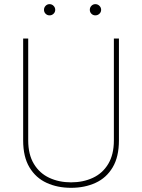

<svg xmlns="http://www.w3.org/2000/svg" viewBox="-20 -897 687 927"><path d="M219.2 -877Q230.5 -877 238.5 -868.9Q246.6 -860.8 246.6 -849.6Q246.6 -838.4 238.5 -830.6Q230.5 -822.8 219.2 -822.8Q208 -822.8 200.2 -830.6Q192.4 -838.4 192.4 -849.6Q192.4 -860.8 200.2 -868.9Q208 -877 219.2 -877ZM440.4 -877Q451.7 -877 460 -868.9Q468.3 -860.8 468.3 -849.6Q468.3 -838.4 460 -830.6Q451.7 -822.8 440.4 -822.8Q429.2 -822.8 421.4 -830.6Q413.6 -838.4 413.6 -849.6Q413.6 -860.8 421.4 -868.9Q429.2 -877 440.4 -877ZM554.2 -710.9V-219.2Q554.2 -139.6 523.9 -88.9Q493.7 -38.1 441.4 -14.2Q389.2 9.8 323.2 9.8Q257.3 9.8 205.1 -14.2Q152.8 -38.1 122.3 -88.9Q91.8 -139.6 91.8 -219.2V-710.9H116.2V-219.2Q116.2 -150.9 143.6 -105.7Q170.9 -60.5 217.8 -38.6Q264.6 -16.6 323.2 -16.6Q381.8 -16.6 428.7 -38.6Q475.6 -60.5 502.7 -105.7Q529.8 -150.9 529.8 -219.2V-710.9Z"/></svg>

Font: Robert Sans Thin
Style: Regular
Weight: 100
Designer: Christian Robertson (extended by Adam Twardoch)
Foundry: Google
Version: Version 12.135;April 2, 2019;FontCreator 11.5.0.2425 64-bit;